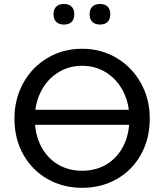

<svg xmlns="http://www.w3.org/2000/svg" viewBox="-20 -919 813 949"><path d="M51.4 -333.5Q51.4 -429 94.7 -507.9Q138 -586.9 214.6 -632.4Q291.1 -678 385.7 -678Q480.2 -678 556.4 -632.4Q632.7 -586.9 676.5 -508.2Q720.3 -429.6 720.3 -334.5Q720.3 -233.5 676.8 -155.3Q633.3 -77.1 557 -33.9Q480.8 9.3 385.7 9.3Q290.9 9.3 214.6 -34.3Q138.4 -77.9 94.9 -155.7Q51.4 -233.6 51.4 -333.5ZM619.6 -333.5Q619.6 -406.5 589.4 -466.2Q559.3 -525.9 506.1 -559.8Q452.9 -593.8 385.7 -593.8Q319.4 -593.8 265.9 -559.8Q212.3 -525.9 182.2 -466.2Q152.1 -406.5 152.1 -333.5Q152.1 -256.1 182.2 -197.5Q212.3 -138.8 265.3 -106.9Q318.2 -75 385.7 -75Q453.5 -75 506.4 -106.5Q559.3 -138.1 589.4 -196.7Q619.6 -255.4 619.6 -333.5ZM114.2 -376.3H661V-302H114.2ZM423 -848.6Q423 -873.2 436.4 -886.2Q449.8 -899.3 474.4 -899.3Q499 -899.3 512 -886.2Q525.1 -873.2 525.1 -848.6Q525.1 -824 512.1 -810.8Q499 -797.6 474.5 -797.6Q449.8 -797.6 436.4 -810.8Q423 -824 423 -848.6ZM244.5 -848.6Q244.5 -873.2 258.1 -886.2Q271.7 -899.3 296 -899.3Q320.8 -899.3 334 -886.2Q347.2 -873.2 347.2 -848.6Q347.2 -824 334 -810.8Q320.8 -797.6 296 -797.6Q271.7 -797.6 258.1 -810.8Q244.5 -824 244.5 -848.6Z"/></svg>

Font: SN Pro Thin
Style: Regular
Weight: 200
Designer: Tobias Whetton
Foundry: Supernotes
Version: Version 1.003;Glyphs 3.3 (3324)